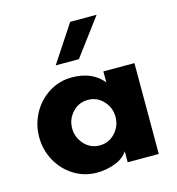

<svg xmlns="http://www.w3.org/2000/svg" viewBox="-106 -796 828 898"><g transform="rotate(-15 307.5 -347.0)"><path d="M442.9 -704.1 309.1 -524.9H196.8L314.9 -704.1ZM374.5 -142.8Q404.8 -175.8 404.8 -220.2Q404.8 -264.6 374.5 -297.4Q344.2 -330.1 299.8 -330.1Q255.4 -330.1 225.1 -297.4Q194.8 -264.6 194.8 -220.2Q194.8 -175.8 225.1 -142.8Q255.4 -109.9 299.8 -109.9Q344.2 -109.9 374.5 -142.8ZM555.2 -439.9V0H404.8V-53.2Q383.8 -21.5 342 -5.9Q300.3 9.8 253.9 9.8Q192.9 9.8 142.3 -22.2Q91.8 -54.2 63.5 -106.9Q35.2 -159.7 35.2 -220.2Q35.2 -280.8 63.5 -333.7Q91.8 -386.7 142.3 -418.9Q192.9 -451.2 253.9 -451.2Q352.5 -451.2 404.8 -387.2V-439.9Z"/></g></svg>

Font: Glacial Indifference
Style: Bold
Weight: 700
Version: Version 1.001